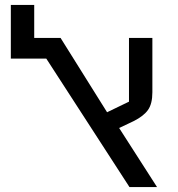

<svg xmlns="http://www.w3.org/2000/svg" viewBox="-20 -760 724 780"><path d="M168 -522H24V-740H119V-606H226L415 -304L504 -347V-606H599V-385Q599 -338 581 -313Q563 -288 523 -268L464 -240L618 0H506Z"/></svg>

Font: IBM Plex Sans Hebrew Text
Style: Regular
Weight: 450
Designer: Mike Abbink, Paul van der Laan, Pieter van Rosmalen, Yanek Iontef
Foundry: Bold Monday
Version: Version 1.2